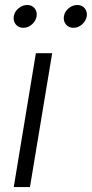

<svg xmlns="http://www.w3.org/2000/svg" viewBox="-20 -756 371 776"><path d="M35.6 0 125 -541H190.9L101.1 0ZM276.9 -643.6Q257.8 -643.6 246.6 -657.2Q235.4 -670.9 238.3 -689.9Q241.2 -709 257.3 -722.4Q273.4 -735.8 292.5 -735.8Q311.5 -735.8 322.5 -722.4Q333.5 -709 330.6 -689.9Q327.1 -670.9 311.5 -657.2Q295.9 -643.6 276.9 -643.6ZM74.2 -643.6Q55.2 -643.6 43.9 -657.2Q32.7 -670.9 35.6 -689.9Q38.6 -709 54.7 -722.4Q70.8 -735.8 89.8 -735.8Q108.9 -735.8 119.9 -722.4Q130.9 -709 127.9 -689.9Q124.5 -670.9 108.9 -657.2Q93.3 -643.6 74.2 -643.6Z"/></svg>

Font: Inter 17pt Light
Style: Italic
Weight: 300
Italic angle: -9.3988°
Version: Version 4.001;git-66647c0bb